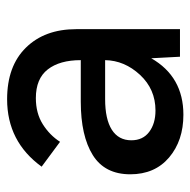

<svg xmlns="http://www.w3.org/2000/svg" viewBox="-18 -518 546 551"><g transform="rotate(-90 255.5 -243.0)"><path d="M201.2 9.8Q127 9.8 78.6 -31.2Q30.3 -72.3 30.3 -142.6Q30.3 -215.8 85.4 -250.2Q140.6 -284.7 238.8 -284.7H357.9Q357.9 -345.2 331.3 -379.4Q304.7 -413.6 249 -413.6Q205.6 -413.6 174.1 -393.8Q142.6 -374 123.5 -344.2L52.2 -397Q124 -496.1 245.6 -496.1Q340.8 -496.1 393.8 -442.1Q446.8 -388.2 446.8 -297.9V0H367.7L363.3 -82.5Q310.5 9.8 201.2 9.8ZM213.4 -70.3Q274.4 -70.3 315.7 -114.7Q356.9 -159.2 357.9 -214.8H246.1Q188.5 -214.8 158.2 -195.6Q127.9 -176.3 127.9 -139.6Q127.9 -106.4 151.9 -88.4Q175.8 -70.3 213.4 -70.3Z"/></g></svg>

Font: HK Grotesk Medium
Style: Regular
Weight: 500
Designer: Alfredo Marco Pradil and Stefan Peev
Foundry: Hanken Design Co.
Version: Version 1.045;PS 001.045;hotconv 1.0.88;makeotf.lib2.5.64775